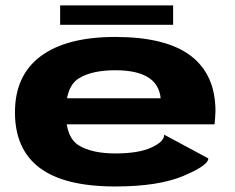

<svg xmlns="http://www.w3.org/2000/svg" viewBox="-20 -685 872 712"><path d="M752.5 -97.5Q752.5 -71.5 659.8 -32.5Q567 6.5 407.5 6.5Q219 6.5 127.2 -62.5Q35.5 -131.5 35.5 -268.5Q35.5 -406 131.5 -477Q227.5 -548 407.5 -548Q594.5 -548 686.8 -478.5Q779 -409 779 -272.5Q778 -243.5 775.5 -224H206V-320.5H587.5L577 -301.5Q577 -365.5 534.2 -395Q491.5 -424.5 408 -424.5Q321.5 -424.5 272.8 -394.8Q224 -365 224 -268.5Q224 -175 272.8 -145.5Q321.5 -116 408 -116Q493.5 -116 541.2 -137.8Q589 -159.5 589 -185.5L752.5 -97.5ZM203 -665H622V-593H203Z"/></svg>

Font: Anybody Wide
Style: Bold
Weight: 700
Width: 7
Designer: Tyler Finck
Foundry: Etcetera Type Company
Version: Version 1.000; ttfautohint (v1.8)